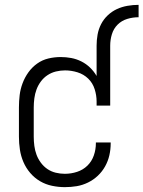

<svg xmlns="http://www.w3.org/2000/svg" viewBox="-20 -763 591 791"><path d="M378 -575Q378 -598 382 -620.5Q386 -643 396.5 -663.5Q407 -684 424 -700Q441 -716 461.5 -725.5Q482 -735 505 -739Q528 -743 551 -743V-692Q527 -692 504 -685Q481 -678 464.5 -661.5Q448 -645 441 -622Q434 -599 434 -575ZM247 8Q221 8 194.5 2.5Q168 -3 145 -16.5Q122 -30 104.5 -50.5Q87 -71 76.5 -95.5Q66 -120 62 -146.5Q58 -173 58 -200V-320Q58 -346 61 -371Q64 -396 73 -420Q82 -444 97 -465Q112 -486 133 -501Q154 -516 179 -522Q204 -528 230 -528Q252 -528 273.5 -524Q295 -520 315 -510Q335 -500 351 -484.5Q367 -469 378 -450V-575H434V-328H378V-345Q378 -370 370 -395.5Q362 -421 343.5 -439Q325 -457 299.5 -465Q274 -473 248 -473Q229 -473 210.5 -468.5Q192 -464 176 -453.5Q160 -443 148.5 -427.5Q137 -412 130.5 -394.5Q124 -377 121.5 -358Q119 -339 119 -320V-200Q119 -181 121.5 -162Q124 -143 130.5 -125.5Q137 -108 148.5 -92.5Q160 -77 175.5 -66.5Q191 -56 209.5 -51.5Q228 -47 247 -47Q273 -47 297.5 -55Q322 -63 340 -80.5Q358 -98 366.5 -122.5Q375 -147 375 -173V-176H436V-172Q436 -147 430.5 -123Q425 -99 413 -77.5Q401 -56 383 -39Q365 -22 342.5 -11Q320 0 296 4Q272 8 247 8Z"/></svg>

Font: Iosevka Term Curly Light
Style: Regular
Weight: 300
Designer: Belleve Invis
Foundry: Belleve Invis
Version: Version 32.3.0